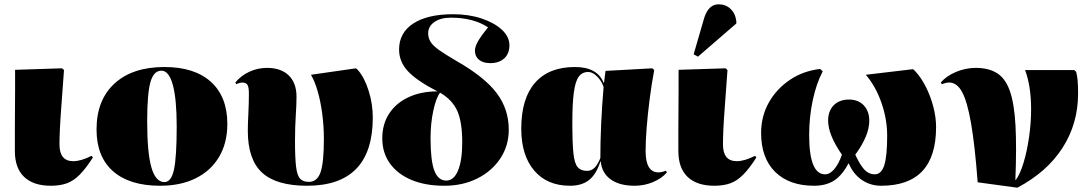

<svg xmlns="http://www.w3.org/2000/svg" viewBox="-20 -848 5060 891"><path d="M216 14Q135 14 92 -27Q49 -68 49 -147Q49 -155 49 -184Q49 -213 49 -254.5Q49 -296 49.5 -341.5Q50 -387 50 -427Q50 -467 50 -493.5Q50 -520 50 -524L268 -531L277 -523Q270 -425 265 -359Q260 -293 258 -250Q256 -207 256 -178Q256 -100 320 -100Q356 -100 405 -125L411 -117Q379 -67 350.5 -38Q322 -9 290.5 2.5Q259 14 216 14Z M723 14Q581 14 504.5 -53.5Q428 -121 428 -247Q428 -384 511.5 -460.5Q595 -537 743 -537Q883 -537 959 -468Q1035 -399 1035 -273Q1035 -185 997 -120.5Q959 -56 889 -21Q819 14 723 14ZM743 -3Q775 -3 787.5 -61.5Q800 -120 800 -262Q800 -388 782 -454Q764 -520 729 -520Q693 -520 678 -466.5Q663 -413 663 -285Q663 -140 682.5 -71.5Q702 -3 743 -3Z M1405 14Q1262 14 1196 -47Q1130 -108 1130 -241Q1130 -273 1132.5 -320.5Q1135 -368 1135 -414Q1135 -443 1128.5 -454Q1122 -465 1104 -465Q1099 -465 1090 -462.5Q1081 -460 1077 -457L1072 -465Q1098 -497 1137 -515Q1176 -533 1219 -533Q1284 -533 1320 -498Q1356 -463 1356 -399Q1356 -363 1352.5 -310.5Q1349 -258 1349 -193Q1349 -115 1354 -74Q1359 -33 1373 -18.5Q1387 -4 1413 -4Q1452 -4 1467.5 -48.5Q1483 -93 1483 -204Q1483 -262 1475.5 -319Q1468 -376 1454.5 -423.5Q1441 -471 1423 -501L1632 -531L1641 -523Q1672 -487 1691 -426Q1710 -365 1710 -303Q1710 14 1405 14Z M2042 14Q1954 14 1889.5 -13Q1825 -40 1789.5 -89.5Q1754 -139 1754 -206Q1754 -272 1786 -321Q1818 -370 1876 -397Q1934 -424 2010 -424Q1913 -474 1872.5 -518Q1832 -562 1832 -618Q1832 -696 1898 -739Q1964 -782 2083 -782Q2155 -782 2214 -762.5Q2273 -743 2308.5 -710.5Q2344 -678 2344 -638Q2344 -599 2320 -577Q2296 -555 2255 -555Q2222 -555 2203 -570.5Q2184 -586 2184 -613Q2184 -631 2198 -656Q2212 -681 2245 -721Q2177 -766 2072 -766Q2025 -766 1996 -746Q1967 -726 1967 -693Q1967 -672 1978 -654Q1989 -636 2018 -615.5Q2047 -595 2100 -564Q2228 -491 2284.5 -416.5Q2341 -342 2341 -246Q2341 -172 2302 -113Q2263 -54 2195.5 -20Q2128 14 2042 14ZM2051 -10Q2086 -10 2105.5 -56.5Q2125 -103 2125 -188Q2125 -282 2102 -333.5Q2079 -385 2022 -418Q2003 -392 1990.5 -333Q1978 -274 1978 -206Q1978 -103 1995.5 -56.5Q2013 -10 2051 -10Z M2625 14Q2519 14 2459 -56.5Q2399 -127 2399 -251Q2399 -391 2463 -464Q2527 -537 2648 -537Q2752 -537 2781 -464H2783L2790 -519L3007 -531L3016 -523Q3004 -459 2995 -389.5Q2986 -320 2981 -257Q2976 -194 2976 -147Q2976 -48 3036 -48Q3051 -48 3070 -56L3075 -48Q3051 -20 3010.5 -3Q2970 14 2925 14Q2855 14 2814 -15.5Q2773 -45 2768 -98H2766Q2747 -39 2713.5 -12.5Q2680 14 2625 14ZM2704 -55Q2724 -55 2738.5 -69Q2753 -83 2766 -114Q2766 -267 2781 -444Q2772 -472 2751 -493Q2730 -514 2710 -514Q2682 -514 2666 -492.5Q2650 -471 2643 -419.5Q2636 -368 2636 -279Q2636 -185 2641 -137Q2646 -89 2661 -72Q2676 -55 2704 -55Z M3295 14Q3214 14 3171 -27Q3128 -68 3128 -147Q3128 -155 3128 -184Q3128 -213 3128 -254.5Q3128 -296 3128.5 -341.5Q3129 -387 3129 -427Q3129 -467 3129 -493.5Q3129 -520 3129 -524L3347 -531L3356 -523Q3349 -425 3344 -359Q3339 -293 3337 -250Q3335 -207 3335 -178Q3335 -100 3399 -100Q3435 -100 3484 -125L3490 -117Q3458 -67 3429.5 -38Q3401 -9 3369.5 2.5Q3338 14 3295 14ZM3219 -585 3199 -596 3248 -765Q3268 -828 3315 -828Q3348 -828 3370.5 -806.5Q3393 -785 3397 -749V-739Z M3758 14Q3642 14 3577 -50.5Q3512 -115 3512 -231Q3512 -308 3547.5 -371.5Q3583 -435 3645 -477Q3707 -519 3786 -528L3798 -517Q3768 -460 3751.5 -382Q3735 -304 3735 -221Q3735 -39 3809 -39Q3831 -39 3851.5 -63Q3872 -87 3887 -130Q3823 -223 3823 -288Q3823 -333 3849 -359.5Q3875 -386 3920 -386Q3963 -386 3988.5 -359Q4014 -332 4014 -288Q4014 -254 3998.5 -215.5Q3983 -177 3949 -130Q3973 -79 3993 -59Q4013 -39 4039 -39Q4070 -39 4083.5 -81Q4097 -123 4097 -218Q4097 -295 4070.5 -371Q4044 -447 3998 -501L4217 -527L4226 -519Q4255 -488 4277 -444Q4299 -400 4311.5 -351.5Q4324 -303 4324 -258Q4324 14 4069 14Q4019 14 3979.5 -13Q3940 -40 3919 -89H3917Q3888 -34 3850.5 -10Q3813 14 3758 14Z M4701 23 4517 -2Q4504 -174 4486.5 -275Q4469 -376 4445 -420.5Q4421 -465 4385 -465Q4369 -465 4351 -457L4346 -465Q4371 -495 4416 -514Q4461 -533 4508 -533Q4568 -533 4607 -508.5Q4646 -484 4666.5 -425.5Q4687 -367 4692.5 -266Q4698 -165 4692 -13H4694Q4714 -40 4730 -93Q4746 -146 4755.5 -212Q4765 -278 4765 -341Q4765 -448 4737 -523H4965L4974 -515Q4979 -496 4981 -473Q4983 -450 4983 -414Q4983 -274 4910.5 -161.5Q4838 -49 4701 23Z"/></svg>

Font: Display Black
Style: Regular
Weight: 900
Designer: Latin by Veronika Burian and Jose Scaglione. Greek by Irene Vlachou. Cyrillic by Vera Evstafieva.
Foundry: TypeTogether
Version: Version 3.002